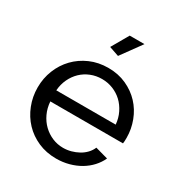

<svg xmlns="http://www.w3.org/2000/svg" viewBox="-173 -855 936 991"><g transform="rotate(30 295.5 -360.0)"><path d="M36.1 -261.2Q36.1 -316.4 55.7 -365.2Q75.2 -414.1 110.6 -450.9Q146 -487.8 195.1 -509.3Q244.1 -530.8 303.2 -530.8Q362.3 -530.8 410.6 -508.8Q459 -486.8 492.9 -450.4Q526.9 -414.1 545.4 -365.5Q564 -316.9 564 -265.1Q564 -253.9 563.5 -244.9Q563 -235.8 562 -231H128.9Q131.8 -191.9 147 -159.9Q162.1 -127.9 186 -105Q210 -82 240.5 -69.1Q271 -56.2 305.2 -56.2Q329.1 -56.2 352.1 -62.5Q375 -68.8 395 -79.8Q415 -90.8 430.4 -106.9Q445.8 -123 454.1 -143.1L529.8 -122.1Q516.6 -93.3 494.4 -69.1Q472.2 -44.9 442.6 -27.3Q413.1 -9.8 377 0Q340.8 9.8 301.8 9.8Q242.7 9.8 193.8 -11.7Q145 -33.2 110.1 -70.1Q75.2 -106.9 55.7 -156.5Q36.1 -206.1 36.1 -261.2ZM127 -295.9H481Q478 -333 462.4 -364.5Q446.8 -396 423.3 -418Q399.9 -439.9 368.9 -452.4Q337.9 -464.8 303.2 -464.8Q268.1 -464.8 237.1 -452.4Q206.1 -439.9 182.6 -417.5Q159.2 -395 144.5 -364Q129.9 -333 127 -295.9ZM255.9 -628.9 314 -730H401.9L314 -608.9Z"/></g></svg>

Font: Raleway Medium
Style: Regular
Weight: 500
Designer: Matt McInerney, Pablo Impallari, Rodrigo Fuenzalida
Foundry: Matt McInerney, Pablo Impallari, Rodrigo Fuenzalida
Version: Version 3.000g; ttfautohint (v1.5) -l 8 -r 28 -G 28 -x 14 -D